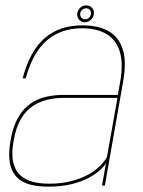

<svg xmlns="http://www.w3.org/2000/svg" viewBox="-20 -692 533 716"><path d="M159.5 4Q209 4 246.5 -5.2Q284 -14.5 310.8 -28.8Q337.5 -43 353.5 -58Q369.5 -73 375.5 -85L360.5 0H371L439 -387Q452.5 -462 437.8 -508.2Q423 -554.5 384.5 -576Q346 -597.5 287 -597.5Q246.5 -597.5 212 -586.5Q177.5 -575.5 149.2 -552Q121 -528.5 99.8 -491Q78.5 -453.5 64.5 -400H76Q94 -466 123.8 -507Q153.5 -548 194.2 -567.2Q235 -586.5 285.5 -586.5Q340.5 -586.5 376.5 -565.5Q412.5 -544.5 426.5 -500.2Q440.5 -456 428 -386L419.5 -338H217Q189.5 -338 163.8 -333.5Q138 -329 115 -318Q92 -307 73 -287.8Q54 -268.5 40.2 -239.2Q26.5 -210 19.5 -168.5Q12 -126 15.2 -96Q18.5 -66 30.8 -46.5Q43 -27 62.2 -16Q81.5 -5 106.2 -0.5Q131 4 159.5 4ZM162 -7Q130 -7 102.5 -14Q75 -21 55.8 -38.5Q36.5 -56 29.2 -87.5Q22 -119 31 -168.5Q39.5 -217 58 -248.2Q76.5 -279.5 102.2 -296.5Q128 -313.5 157.2 -320.2Q186.5 -327 216.5 -327H418L379 -107Q370 -90 352 -72.2Q334 -54.5 306.8 -39.8Q279.5 -25 243.5 -16Q207.5 -7 162 -7ZM296.5 -609Q305.5 -609 313 -613.5Q320.5 -618 325 -625.2Q329.5 -632.5 330 -641Q331.5 -653.5 323.2 -662.8Q315 -672 301.5 -672Q292.5 -672 285.2 -667.8Q278 -663.5 273.5 -656.5Q269 -649.5 268 -641Q267 -627.5 275.2 -618.2Q283.5 -609 296.5 -609ZM297 -620Q289 -620 283.8 -626Q278.5 -632 279 -641Q280 -650 286.5 -655.5Q293 -661 301 -661Q309.5 -661 314.8 -655.5Q320 -650 319 -641Q318.5 -632 312 -626Q305.5 -620 297 -620Z"/></svg>

Font: Anybody UltraCondensed Thin Thin
Style: Italic
Weight: 250
Italic angle: -10°
Version: Version 1.111